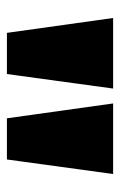

<svg xmlns="http://www.w3.org/2000/svg" viewBox="84 -829 347 555"><g transform="rotate(90 257.5 -551.5)"><path d="M75 -398 32 -705H236L194 -398ZM322 -398 279 -705H483L441 -398Z"/></g></svg>

Font: Nunito Sans 12pt Black
Style: Regular
Weight: 900
Designer: Vernon Adams
Foundry: Vernon Adams
Version: Version 3.101;gftools[0.9.27]